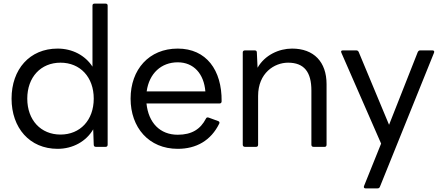

<svg xmlns="http://www.w3.org/2000/svg" viewBox="-20 -788 2452 1063"><path d="M299 36C384 36 458 -6 496 -72L499 13C499 22 504 25 511 25H565C572 25 576 21 576 13V-757C576 -764 572 -768 565 -768H503C496 -768 492 -764 492 -757V-419C452 -481 381 -519 299 -519C144 -519 44 -404 44 -242C44 -80 144 36 299 36ZM315 -43C206 -43 131 -123 131 -242C131 -361 206 -441 315 -441C424 -441 499 -361 499 -242C499 -123 424 -43 315 -43Z M964 36C1067 36 1148 -10 1194 -104C1197 -110 1194 -116 1187 -118L1135 -137C1128 -139 1123 -138 1120 -131C1090 -73 1042 -42 964 -42C866 -42 802 -108 791 -215H1195C1202 -215 1207 -219 1207 -227C1209 -400 1122 -519 964 -519C805 -519 703 -403 703 -242C703 -82 804 36 964 36ZM964 -443C1053 -443 1109 -379 1117 -282H792C806 -382 873 -443 964 -443Z M1398 25C1405 25 1409 21 1409 13V-257C1409 -384 1499 -441 1575 -441C1664 -441 1704 -389 1704 -287V13C1704 21 1708 25 1716 25H1778C1784 25 1788 21 1788 13V-322C1788 -445 1718 -519 1597 -519C1524 -519 1446 -483 1406 -413L1402 -498C1402 -506 1397 -509 1390 -509H1336C1329 -509 1324 -505 1324 -498V13C1324 21 1329 25 1336 25Z M2069 255C2076 255 2080 253 2083 247L2383 -496C2386 -503 2383 -509 2375 -509H2306C2301 -509 2297 -507 2293 -500L2134 -97L1966 -500C1963 -507 1958 -509 1952 -509H1878C1870 -509 1866 -505 1870 -496L2090 7L1995 243C1993 250 1996 255 2004 255Z"/></svg>

Font: LINE Seed JP_OTF Regular
Style: Regular
Weight: 400
Designer: LY Corporation & Fontrix & Fontworks
Version: Version 1.002